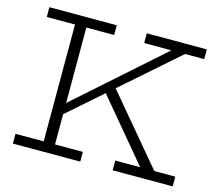

<svg xmlns="http://www.w3.org/2000/svg" viewBox="-99 -810 1053 933"><g transform="rotate(15 428.0 -343.0)"><path d="M206 -173V-229L684 -653H753ZM39 0V-49H378V0ZM181 -28V-659H238V-28ZM39 -637V-686H378V-637ZM541 0V-49H843V0ZM684 -28 391 -378 435 -409 755 -28ZM529 -637V-686H831V-637Z"/></g></svg>

Font: BioRhyme ExtraBold Light
Style: Regular
Weight: 300
Version: Version 1.600;gftools[0.9.33]